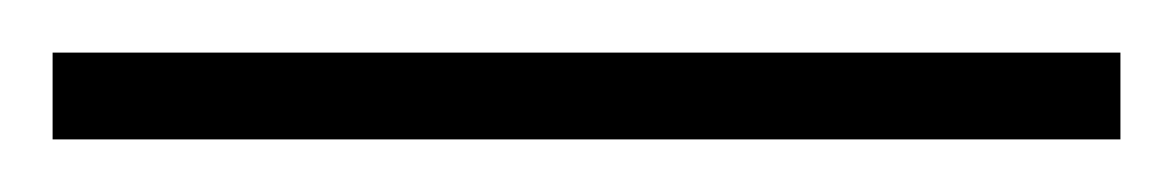

<svg xmlns="http://www.w3.org/2000/svg" viewBox="-22 70 446 73"><path d="M404 123H-2V90H404Z"/></svg>

Font: Noto Sans Gujarati UI SemiCondensed ExtraLight
Style: Regular
Weight: 200
Width: 4
Designer: Jelle Bosma - Monotype Design Team, Universal Thirst
Foundry: Monotype Imaging Inc.
Version: Version 2.106; ttfautohint (v1.8.4.7-5d5b)